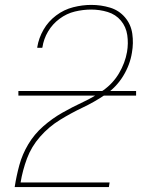

<svg xmlns="http://www.w3.org/2000/svg" viewBox="-20 -763 616 783"><path d="M40 0H424L427 -19H64Q72 -68 90 -116.5Q108 -165 143.5 -205.5Q179 -246 224.5 -274Q270 -302 317.5 -324.5Q365 -347 409.5 -377Q454 -407 482 -452.5Q510 -498 518 -548Q525 -587 519.5 -625.5Q514 -664 489.5 -692.5Q465 -721 428.5 -732Q392 -743 352 -743Q316 -743 278.5 -733.5Q241 -724 209 -700Q177 -676 157.5 -642Q138 -608 132 -571V-568H152L153 -570Q158 -604 176 -634.5Q194 -665 223 -686.5Q252 -708 285.5 -716Q319 -724 352 -724Q387 -724 419.5 -714Q452 -704 473 -679Q494 -654 499 -620Q504 -586 498 -551Q490 -506 465.5 -464.5Q441 -423 401.5 -395Q362 -367 319 -347Q276 -327 234.5 -303.5Q193 -280 156.5 -248Q120 -216 95.5 -175Q71 -134 59 -90Q47 -46 40 -1ZM55 -373H535V-392H55Z"/></svg>

Font: Iosevka Sparkle Thin Oblique
Style: Regular
Weight: 100
Italic angle: -9°
Designer: Belleve Invis
Foundry: Belleve Invis
Version: Version 4.5.0; ttfautohint (v1.8.3)